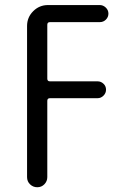

<svg xmlns="http://www.w3.org/2000/svg" viewBox="-20 -540 540 779"><path d="M89.8 178.7V-434.6Q89.8 -469.7 114.7 -494.6Q139.6 -519.5 174.8 -519.5H384.8Q398.4 -519.5 409.2 -509.3Q419.9 -499 419.9 -484.9Q419.9 -470.7 409.7 -460.4Q399.4 -450.2 384.8 -450.2H182.6Q171.9 -450.2 171.9 -439.5V-220.7Q171.9 -210 182.6 -210H376Q389.6 -210 399.9 -200.2Q410.2 -190.4 410.2 -176.3Q410.2 -162.1 399.9 -151.9Q389.6 -141.6 376 -141.6H182.6Q171.9 -141.6 171.9 -130.9V178.7Q171.9 195.3 160.2 207.5Q148.4 219.7 131.3 219.7Q114.3 219.7 102.1 208Q89.8 196.3 89.8 178.7Z"/></svg>

Font: Rounded-X Mgen+ 2m regular
Style: Regular
Weight: 400
Designer: [Source Han Sans]
Ryoko NISHIZUKA  (kana & ideographs); Paul D. Hunt (Latin, Greek & Cyrillic); Wenlong ZHANG  (bopomofo
Version: Version 1.059.20150602